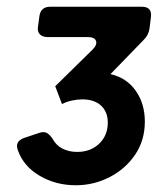

<svg xmlns="http://www.w3.org/2000/svg" viewBox="-20 -765 468 570"><path d="M205 -215Q146 -215 98 -243Q50 -271 33 -319Q23 -346 53 -356L98 -371Q111 -375 119.5 -370Q128 -365 136 -353Q147 -333 166 -323.5Q185 -314 209 -314Q249 -314 274.5 -338.5Q300 -363 300 -401Q300 -433 280 -451.5Q260 -470 224 -470Q210 -470 193.5 -466.5Q177 -463 164 -456L144 -509L255 -618Q269 -632 265 -643.5Q261 -655 240 -655H121Q106 -655 98 -663.5Q90 -672 93 -687L97 -717Q101 -745 129 -745H401Q432 -745 428 -714L424 -681Q421 -660 406 -646L308 -545Q356 -534 383 -495.5Q410 -457 410 -404Q410 -348 381 -305.5Q352 -263 305 -239Q258 -215 205 -215Z"/></svg>

Font: Pitagon Sans Text Bold
Style: Italic
Weight: 700
Italic angle: -8°
Designer: Travis Tran
Foundry: Pitagon
Version: Version 1.001; ttfautohint (v1.8.4.7-5d5b);gftools[0.9.26]